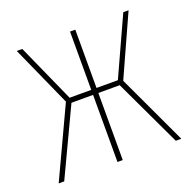

<svg xmlns="http://www.w3.org/2000/svg" viewBox="-99 -618 719 718"><g transform="rotate(-20 261.0 -259.5)"><path d="M484 -519 375 -278 505 0H483L357 -267H272V0H251V-267H165L39 0H17L147 -278L39 -519H61L165 -287H251V-519H272V-287H357L463 -519Z"/></g></svg>

Font: Fira Sans Extra Condensed Thin
Style: Regular
Weight: 250
Width: 1
Designer: Carrois Corporate & Edenspiekermann AG
Foundry: Carrois Corporate GbR & Edenspiekermann AG
Version: Version 4.203